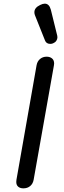

<svg xmlns="http://www.w3.org/2000/svg" viewBox="-20 -1020 348 1050"><path d="M69 -25Q69 -33 70 -37L180 -663Q184 -685 199 -697.5Q214 -710 235 -710Q253 -710 264.5 -700.5Q276 -691 276 -673Q276 -666 275 -663L164 -37Q160 -15 145 -2.5Q130 10 108 10Q90 10 79.5 1Q69 -8 69 -25ZM255 -780Q233 -780 226 -799L171 -937Q168 -945 168 -953Q168 -978 200 -993Q214 -1000 225 -1000Q249 -1000 258 -967L293 -825Q294 -822 294 -816Q294 -806 288 -797Q282 -788 270 -783Q263 -780 255 -780Z"/></svg>

Font: Kodchasan Medium
Style: Italic
Weight: 500
Italic angle: -10°
Version: Version 1.000; ttfautohint (v1.6)